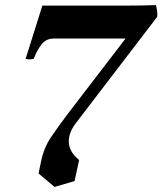

<svg xmlns="http://www.w3.org/2000/svg" viewBox="-20 -722 640 757"><path d="M600 -656 281 -239Q259 -211 253.5 -185.5Q248 -160 255.5 -139Q263 -118 280 -102L292 -91L274 -8L195 15L132 -38L142 -86Q153 -140 182 -182.5Q211 -225 248 -274L475 -570H192Q161 -570 143 -546Q125 -522 113 -490Q97 -486 81 -490L147 -700H488Q515 -700 540.5 -700.5Q566 -701 595 -702Q597 -692 599 -682Q601 -672 600 -656Z"/></svg>

Font: Poltawski Nowy SemiBold
Style: Italic
Weight: 600
Italic angle: -12°
Version: Version 1.001;gftools[0.9.25]